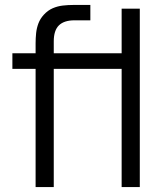

<svg xmlns="http://www.w3.org/2000/svg" viewBox="-20 -755 664 775"><path d="M479.3 -477H329.3V-540H479.3ZM197 0H123.7V-580Q123.7 -600.8 125.8 -621.3Q128 -641.8 135.1 -660.7Q142.2 -679.5 157 -695.7Q173.3 -713.3 192.9 -721.8Q212.5 -730.2 233.7 -732.6Q254.8 -735 275.7 -735H344.7V-673H280.7Q238.7 -673 217.8 -652.6Q197 -632.2 197 -588ZM344.7 -477H30V-540H344.7ZM544.3 0H471V-720H544.3Z"/></svg>

Font: Manrope Variable Light
Style: Regular
Weight: 200
Designer: Mikhail Sharanda
Foundry: Mikhail Sharanda
Version: Version 4.505